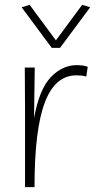

<svg xmlns="http://www.w3.org/2000/svg" viewBox="-20 -770 399 790"><path d="M335 -455Q325 -458 315.5 -459Q306 -460 294 -460Q207 -460 164.5 -348.5Q122 -237 122 0H83V-315L82 -492H123L120 -284Q142 -404 189.5 -453Q237 -502 296 -502Q307 -502 319.5 -500.5Q332 -499 341 -495ZM193 -573 69 -740 102 -750 210 -604 318 -750 351 -740 227 -573Z"/></svg>

Font: Livvic ExtraLight
Style: Regular
Weight: 275
Designer: Jacques Le Bailly, Baron von Fonthausen
Version: Version 1.001; ttfautohint (v1.8.2)